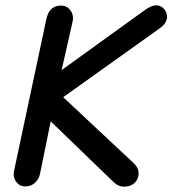

<svg xmlns="http://www.w3.org/2000/svg" viewBox="-20 -696 649 723"><path d="M448 7Q425 7 406 -12L171 -239L131 -43Q127 -22 112 -8Q97 6 75 6Q54 6 41 -11.5Q28 -29 33 -53L155 -626Q166 -675 210 -675Q232 -675 245.5 -656.5Q259 -638 253 -613L212 -432L524 -657Q550 -676 568 -676Q585 -676 597 -663Q609 -650 609 -633Q609 -609 581 -589L218 -330L484 -81Q502 -64 502 -43Q502 -22 487 -7.5Q472 7 448 7Z"/></svg>

Font: Comic Neue
Style: Bold Italic
Weight: 700
Italic angle: -12°
Designer: Craig Rozynski
Foundry: Craig Rozynski
Version: Version 2.003